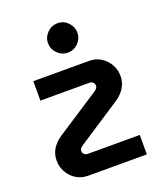

<svg xmlns="http://www.w3.org/2000/svg" viewBox="-135 -820 778 910"><g transform="rotate(-20 254.0 -364.5)"><path d="M152 0Q119 0 93 -16Q67 -32 51.5 -59Q36 -86 36 -118Q36 -151 52 -176.5Q68 -202 96 -221L318 -366Q327 -372 330 -377.5Q333 -383 333 -389Q333 -398 326.5 -405Q320 -412 309 -412H61V-510H343Q375 -510 401 -494Q427 -478 442.5 -451Q458 -424 458 -392Q458 -360 442 -334Q426 -308 398 -289L177 -144Q168 -138 164.5 -132.5Q161 -127 161 -121Q161 -112 168 -105Q175 -98 186 -98H448V0ZM262 -581Q232 -581 210 -603Q188 -625 188 -655Q188 -685 210 -707Q232 -729 262 -729Q293 -729 314.5 -707Q336 -685 336 -655Q336 -625 314.5 -603Q293 -581 262 -581Z"/></g></svg>

Font: MuseoModerno Medium
Style: Regular
Weight: 500
Designer: Pablo Cosgaya, Héctor Gatti, Marcela Romero, and the Authors of The MuseoModerno Project.
Foundry: Omnibus-Type Team
Version: Version 1.001